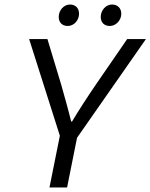

<svg xmlns="http://www.w3.org/2000/svg" viewBox="-20 -830 666 850"><path d="M199 0H277L321 -220L626 -657H543L404 -455C367 -401 325 -336 299 -292H295C284 -338 266 -402 251 -455L190 -657H109L245 -229L199 0ZM280 -715C308 -715 330 -741 330 -769C330 -795 313 -810 290 -810C262 -810 240 -784 240 -755C240 -730 256 -715 280 -715ZM466 -715C494 -715 517 -741 517 -769C517 -795 499 -810 476 -810C448 -810 426 -784 426 -755C426 -730 442 -715 466 -715Z"/></svg>

Font: Source Code Variable
Style: Italic
Weight: 400
Italic angle: -11°
Monospace: yes
Designer: Paul D. Hunt, Teo Tuominen
Foundry: Adobe Systems Incorporated
Version: Version 1.005;PS 1.0;hotconv 16.6.54;makeotf.lib2.5.65590